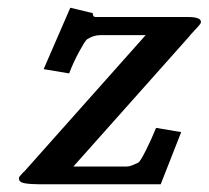

<svg xmlns="http://www.w3.org/2000/svg" viewBox="-20 -477 540 497"><path d="M228 -433H465Q500 -433 500 -421V-418Q498 -413 475 -389Q472 -386 471 -384Q395 -299 321 -215.5Q247 -132 170 -46H308Q315 -46 322 -49Q329 -52 338 -56Q343 -59 357 -86.5Q371 -114 384 -146L449 -135L396 0H82Q60 0 44.5 -2.5Q29 -5 29 -15V-17Q29 -19 41 -32V-31L357 -386H239Q222 -386 205 -375Q200 -371 185 -343.5Q170 -316 159 -287L93 -298L162 -457L220 -443Q220 -442 221 -437.5Q222 -433 228 -433Z"/></svg>

Font: Libertinus Serif Semibold Italic
Style: Regular
Weight: 600
Italic angle: -11.5°
Designer: Philipp H. Poll, Khaled Hosny
Foundry: Caleb Maclennan
Version: Version 7.051;RELEASE